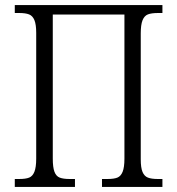

<svg xmlns="http://www.w3.org/2000/svg" viewBox="-20 -733 695 753"><path d="M38 -31H55Q81 -31 94.5 -36.5Q108 -42 115 -59.5Q122 -77 122 -111V-604Q122 -637 115 -654Q108 -671 94 -676.5Q80 -682 55 -682H38V-713H617V-682H600Q574 -682 560 -676.5Q546 -671 539 -653.5Q532 -636 532 -602V-108Q532 -75 539 -58.5Q546 -42 560 -36.5Q574 -31 599 -31H617V0H380V-31H401Q427 -31 440.5 -36.5Q454 -42 461 -59.5Q468 -77 468 -111V-676H187V-111Q187 -77 193.5 -59.5Q200 -42 214 -36.5Q228 -31 253 -31H274V0H38Z"/></svg>

Font: Noto Serif NarrowLight
Style: Regular
Weight: 300
Width: 4
Designer: Monotype Design Team
Foundry: Monotype Imaging Inc.
Version: Version 1.001